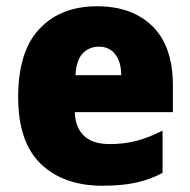

<svg xmlns="http://www.w3.org/2000/svg" viewBox="-20 -583 608 613"><path d="M290 -563Q402 -563 467 -499Q532 -435 532 -310V-225H219Q220 -177 247.5 -150Q275 -123 330 -123Q377 -123 416.5 -133.5Q456 -144 499 -166V-31Q460 -10 415 0Q370 10 307 10Q183 10 110.5 -59.5Q38 -129 38 -273Q38 -419 106 -491Q174 -563 290 -563ZM296 -434Q265 -434 244.5 -413Q224 -392 221 -343H367Q367 -385 348 -409.5Q329 -434 296 -434Z"/></svg>

Font: Noto Sans Gurmukhi UI SemiCondensed Black
Style: Regular
Weight: 900
Width: 4
Designer: Jelle Bosma - Monotype Design Team
Foundry: Monotype Imaging Inc.
Version: Version 2.004; ttfautohint (v1.8.4.7-5d5b)